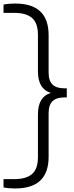

<svg xmlns="http://www.w3.org/2000/svg" viewBox="-39 -838 421 1088"><path d="M47 230Q10 230 -19 224.5V177H43Q109.5 177 142.8 148Q176 119 176 52V-189.5Q176 -290 249 -311.5Q176 -333.5 176 -433.5V-640Q176 -707 142.8 -736Q109.5 -765 43 -765H-19V-812.5Q10 -818 47 -818Q236.5 -818 236.5 -639V-427.5Q236.5 -380 258.8 -358.8Q281 -337.5 325.5 -337.5H339.5V-286H325.5Q281 -286 258.8 -264.8Q236.5 -243.5 236.5 -196V51Q236.5 230 47 230Z"/></svg>

Font: Encode Sans SemiExpanded SemiExpanded Light
Style: Regular
Weight: 300
Width: 6
Designer: Multiple Designers
Foundry: Impallari Type
Version: Version 3.000; ttfautohint (v1.8.3) -l 8 -r 50 -G 200 -x 14 